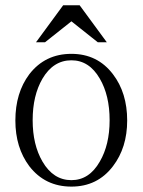

<svg xmlns="http://www.w3.org/2000/svg" viewBox="-20 -688 540 726"><path d="M250 -484.4Q150.4 -484.4 90.8 -407.2Q38.1 -336.9 38.1 -232.4Q38.1 -129.9 90.8 -59.6Q150.4 17.6 250 17.6Q348.6 17.6 407.2 -59.6Q460.9 -129.9 460.9 -232.4Q460.9 -336.9 407.2 -407.2Q348.6 -484.4 250 -484.4ZM250 -460Q317.4 -460 357.4 -390.6Q394.5 -327.1 394.5 -233.4Q394.5 -140.6 357.4 -77.1Q317.4 -6.8 250 -6.8Q181.6 -6.8 140.6 -77.1Q103.5 -140.6 103.5 -233.4Q103.5 -327.1 140.6 -390.6Q181.6 -460 250 -460ZM383.8 -528.3 281.2 -668H218.8L116.2 -528.3H150.4L250 -607.4L349.6 -528.3Z"/></svg>

Font: BatangChe
Style: Regular
Weight: 400
Monospace: yes
Version: Version 2.21